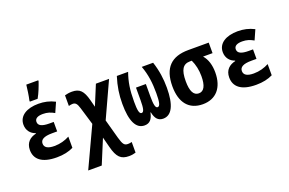

<svg xmlns="http://www.w3.org/2000/svg" viewBox="-121 -1226 2891 1919"><g transform="rotate(-20 1325.0 -266.5)"><path d="M227 -620V-606H310C340 -659 362 -718 379 -767V-778H252C249 -745 236 -653 227 -620ZM292 10C363 10 421 -3 469 -27V-146C423 -121 368 -105 308 -105C237 -105 203 -127 203 -168C203 -208 237 -233 328 -233H382V-334H337C261 -334 220 -351 220 -393C220 -429 252 -446 307 -446C354 -446 388 -434 427 -412L473 -516C416 -545 360 -557 299 -557C175 -557 88 -505 88 -411C88 -349 125 -306 175 -290V-285C111 -271 62 -230 62 -151C62 -55 130 10 292 10Z M974 245C1004 245 1027 240 1046 234V121C1032 125 1019 127 1005 127C967 127 953 111 931 34L875 -170L1049 -549H909L821 -336L801 -413C773 -519 737 -556 655 -556C626 -556 600 -551 579 -545V-432C594 -436 608 -439 621 -439C650 -439 666 -424 682 -370L738 -184L540 240H684L791 -18L819 90C849 208 889 245 974 245Z M1225 10C1282 10 1309 -26 1323 -92H1327C1340 -24 1370 10 1423 10C1514 10 1562 -86 1562 -270C1562 -363 1550 -453 1518 -550H1397C1433 -454 1444 -360 1444 -254C1444 -161 1435 -117 1409 -117C1385 -117 1377 -158 1377 -242V-375H1272V-242C1272 -157 1264 -117 1239 -117C1213 -117 1206 -161 1206 -249C1206 -376 1219 -456 1252 -550H1132C1101 -451 1088 -366 1088 -269C1088 -86 1134 10 1225 10Z M1845 10C1985 10 2069 -84 2069 -248C2069 -323 2050 -391 2008 -437H2109V-549H1892C1712 -549 1618 -459 1618 -262C1618 -88 1698 10 1845 10ZM1844 -106C1789 -106 1761 -158 1761 -264C1761 -385 1793 -437 1869 -437H1888C1913 -384 1926 -324 1926 -260C1926 -159 1899 -106 1844 -106Z M2412 10C2483 10 2541 -3 2589 -27V-146C2543 -121 2488 -105 2428 -105C2357 -105 2323 -127 2323 -168C2323 -208 2357 -233 2448 -233H2502V-334H2457C2381 -334 2340 -351 2340 -393C2340 -429 2372 -446 2427 -446C2474 -446 2508 -434 2547 -412L2593 -516C2536 -545 2480 -557 2419 -557C2295 -557 2208 -505 2208 -411C2208 -349 2245 -306 2295 -290V-285C2231 -271 2182 -230 2182 -151C2182 -55 2250 10 2412 10Z"/></g></svg>

Font: Noto Sans Mono Condensed ExtraBold
Style: Regular
Weight: 800
Width: 3
Designer: Monotype Design Team
Foundry: Monotype Imaging Inc.
Version: Version 2.014